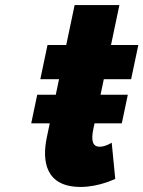

<svg xmlns="http://www.w3.org/2000/svg" viewBox="-20 -724 567 759"><path d="M241.8 -546H167.8L139.4 -411H213.4L200.5 -349.6H127.2L103.4 -236.4H176.7L165.1 -181C145.9 -90 157.8 15 298.8 15C371.8 15 435.6 -17 435.6 -17L421.6 -160C421.6 -160 397.3 -144 374.3 -144C346.3 -144 339.1 -167 349.2 -215L353.7 -236.4H461.5L485.3 -349.6H377.5L390.4 -411H498.4L526.8 -546H418.8L452 -704H275Z"/></svg>

Font: Hussar
Style: BdOblTwo
Weight: 700
Foundry: Cannot Into Space Fonts
Version: Version 2.00